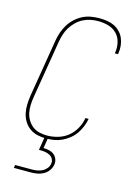

<svg xmlns="http://www.w3.org/2000/svg" viewBox="-141 -816 781 1109"><g transform="rotate(15 250.0 -261.5)"><path d="M192 8Q165 8 139.5 2Q114 -4 93.5 -19Q73 -34 60 -55.5Q47 -77 41.5 -102Q36 -127 37 -154Q38 -181 42 -208L99 -553Q103 -578 111.5 -602.5Q120 -627 134 -650Q148 -673 168 -691.5Q188 -710 211.5 -722Q235 -734 261 -738.5Q287 -743 311 -743Q335 -743 358 -739.5Q381 -736 400.5 -726.5Q420 -717 435.5 -701Q451 -685 459.5 -665Q468 -645 470.5 -622Q473 -599 469 -575L468 -570H449L450 -575Q455 -606 448 -636Q441 -666 420.5 -687Q400 -708 370.5 -716.5Q341 -725 310 -725Q287 -725 264 -720.5Q241 -716 219.5 -705Q198 -694 180 -676.5Q162 -659 149.5 -638.5Q137 -618 130 -595.5Q123 -573 119 -550L62 -205Q58 -181 57 -157Q56 -133 60.5 -110.5Q65 -88 77 -68Q89 -48 106.5 -34.5Q124 -21 146.5 -15.5Q169 -10 194 -10Q225 -10 258 -19.5Q291 -29 317.5 -50.5Q344 -72 360.5 -102.5Q377 -133 382 -165H401Q397 -142 387.5 -118.5Q378 -95 364 -74.5Q350 -54 329.5 -37.5Q309 -21 286.5 -10.5Q264 0 240 4Q216 8 192 8ZM57 220 60 202H160Q175 202 190.5 199.5Q206 197 220.5 190Q235 183 246 170Q257 157 259 142Q262 127 255.5 114Q249 101 236.5 94Q224 87 209.5 84.5Q195 82 180 82H170L185 -10H205L193 65Q210 65 227 69Q244 73 256.5 83Q269 93 275 109Q281 125 278 142Q275 161 262.5 178Q250 195 232 204.5Q214 214 195 217Q176 220 157 220Z"/></g></svg>

Font: Iosevka Thin Oblique
Style: Regular
Weight: 100
Italic angle: -9°
Monospace: yes
Designer: Belleve Invis
Foundry: Belleve Invis
Version: Version 32.5.0; ttfautohint (v1.8.4)